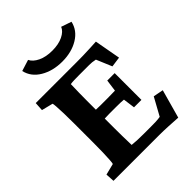

<svg xmlns="http://www.w3.org/2000/svg" viewBox="-216 -878 1001 1001"><g transform="rotate(-45 284.0 -377.5)"><path d="M507.8 5.9Q479.5 3.9 441.4 2Q403.3 0 372.1 0H36.1L33.2 -48.8L95.7 -64.5Q97.7 -69.3 99.1 -89.8Q100.6 -110.4 101.6 -142.6Q102.5 -174.8 102.5 -214.8V-358.4Q102.5 -398.4 101.6 -431.6Q100.6 -464.8 99.1 -484.9Q97.7 -504.9 95.7 -508.8L33.2 -524.4L36.1 -573.2H336.9Q356.4 -573.2 384.3 -573.7Q412.1 -574.2 439 -575.7Q465.8 -577.1 484.4 -578.1L510.7 -433.6L454.1 -425.8L418 -511.7Q404.3 -514.6 394.5 -515.6Q384.8 -516.6 373 -516.6H298.8Q280.3 -516.6 263.2 -516.1Q246.1 -515.6 235.4 -513.7Q235.4 -505.9 234.9 -490.2Q234.4 -474.6 233.9 -450.2Q233.4 -425.8 233.4 -393.6V-187.5Q233.4 -156.2 233.9 -131.8Q234.4 -107.4 234.9 -90.8Q235.4 -74.2 235.4 -65.4Q252.9 -63.5 272 -62.5Q291 -61.5 320.3 -61.5H373Q397.5 -61.5 409.7 -62Q421.9 -62.5 428.2 -63.5Q434.6 -64.5 442.4 -65.4L496.1 -163.1L551.8 -152.3ZM382.8 -195.3 374 -260.7Q367.2 -261.7 352.1 -262.2Q336.9 -262.7 318.4 -262.7H266.6Q249 -262.7 234.4 -261.7Q219.7 -260.7 211.9 -259.8V-329.1Q219.7 -328.1 234.4 -327.1Q249 -326.2 266.6 -326.2H318.4Q336.9 -326.2 352.1 -326.7Q367.2 -327.1 374 -327.1L382.8 -392.6H437.5V-195.3ZM411.1 -760.7 467.8 -741.2Q456.1 -688.5 406.2 -658.2Q356.4 -627.9 287.1 -627.9Q217.8 -627.9 167 -658.2Q116.2 -688.5 104.5 -741.2L167 -760.7Q178.7 -736.3 211.4 -720.7Q244.1 -705.1 291 -705.1Q336.9 -705.1 369.1 -720.7Q401.4 -736.3 411.1 -760.7Z"/></g></svg>

Font: Crimson Pro
Style: Bold
Weight: 700
Designer: Jacques Le Bailly
Foundry: Baron von Fonthausen
Version: Version 1.003